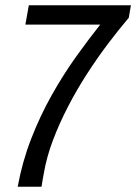

<svg xmlns="http://www.w3.org/2000/svg" viewBox="-20 -706 515 726"><path d="M47 0Q64 -94 98 -181.5Q132 -269 176 -347Q220 -425 268 -492Q316 -559 359 -613H76L89 -686H475L467 -639Q428 -593 388 -540Q348 -487 309.5 -427.5Q271 -368 238 -304.5Q205 -241 180.5 -176.5Q156 -112 145 -47Q143 -35 141 -24.5Q139 -14 137 0Z"/></svg>

Font: Archivo Condensed
Style: Italic
Weight: 400
Width: 3
Italic angle: -10°
Designer: Hector Gatti
Foundry: Omnibus-Type
Version: Version 2.001